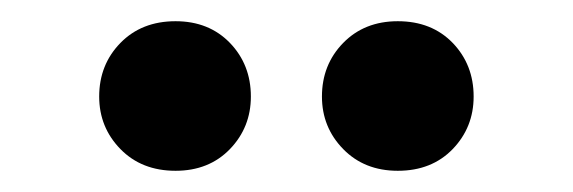

<svg xmlns="http://www.w3.org/2000/svg" viewBox="-20 -699 540 181"><path d="M145.5 -538Q113.5 -538 93.5 -558.5Q73.5 -579 73.5 -608Q73.5 -638 93.5 -658.5Q113.5 -679 145.5 -679Q177 -679 196.8 -658.5Q216.5 -638 216.5 -608Q216.5 -579 196.8 -558.5Q177 -538 145.5 -538ZM355 -538Q323.5 -538 303.5 -558.5Q283.5 -579 283.5 -608Q283.5 -638 303.5 -658.5Q323.5 -679 355 -679Q387 -679 406.8 -658.5Q426.5 -638 426.5 -608Q426.5 -579 406.8 -558.5Q387 -538 355 -538Z"/></svg>

Font: Newsreader 36pt ExtraBold
Style: Regular
Weight: 800
Designer: Hugues Gentile
Foundry: Production Type
Version: Version 1.003